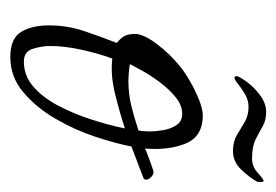

<svg xmlns="http://www.w3.org/2000/svg" viewBox="-104 -436 549 382"><g transform="rotate(90 171.0 -244.5)"><path d="M93 10Q56 10 43 -11.5Q30 -33 30 -67Q30 -103 41 -136Q52 -169 65 -202Q58 -207 52.5 -215Q47 -223 47 -238Q47 -255 67 -281.5Q87 -308 112 -328Q123 -337 141 -347.5Q159 -358 178 -365.5Q197 -373 209 -373Q251 -373 265 -339Q279 -305 275 -258Q279 -260 289.5 -264Q300 -268 310 -271.5Q320 -275 322 -275Q327 -275 332 -270Q337 -265 337 -260Q337 -257 334 -255L271 -231Q265 -200 251.5 -159Q238 -118 215.5 -79.5Q193 -41 162.5 -15.5Q132 10 93 10ZM141 -225Q166 -225 189 -230.5Q212 -236 239 -245Q240 -250 240.5 -256Q241 -262 241 -267Q241 -279 238.5 -294Q236 -309 228.5 -320.5Q221 -332 206 -332Q189 -332 173 -319Q157 -306 143.5 -288Q130 -270 120.5 -253Q111 -236 107 -228Q125 -225 141 -225ZM102 -17Q130 -17 151.5 -35.5Q173 -54 189 -84Q205 -114 216.5 -149Q228 -184 235 -218Q205 -208 166.5 -198.5Q128 -189 96 -193Q86 -166 78.5 -132Q71 -98 71 -69Q71 -53 76.5 -35Q82 -17 102 -17ZM280 -433Q261 -433 248 -441Q235 -449 222 -456.5Q209 -464 192 -464Q179 -464 167 -457Q155 -450 146.5 -443Q138 -436 134 -436Q131 -436 131 -441Q133 -448 143 -461.5Q153 -475 169 -487Q185 -499 202 -499Q219 -499 231 -492Q243 -485 257 -478Q271 -471 295 -471Q311 -471 323 -482Q335 -493 339 -494Q343 -494 341 -481Q332 -465 316.5 -449Q301 -433 280 -433Z"/></g></svg>

Font: Moon Dance
Style: Regular
Weight: 400
Designer: Robert E. Leuschke
Foundry: Robert E. Leuschke
Version: Version 1.010; ttfautohint (v1.8.3)